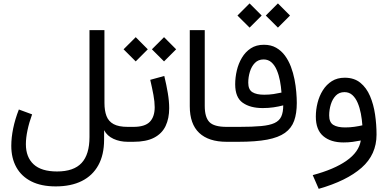

<svg xmlns="http://www.w3.org/2000/svg" viewBox="-20 -853 2333 1155"><path d="M758.3 -89.8H748.5Q693.8 -89.8 663.3 -106.4Q632.8 -123 620.6 -155.2Q608.4 -187.3 608.4 -233.6L608.2 -671.6H518.3V-28.8Q518.3 76.2 470.9 127.3Q423.6 178.5 323 178.5Q228.8 178.5 182.3 135.5Q135.7 92.5 135.7 14.4Q135.7 -23.4 145.5 -69.9Q155.3 -116.5 173.1 -165L93.5 -194.3Q70.8 -136.5 59.3 -80.7Q47.9 -24.9 47.9 24.4Q47.9 98.6 78.5 153.4Q109.1 208.3 168.6 238.3Q228 268.3 315.2 268.3Q407.5 268.3 472.3 235.8Q537.1 203.4 571.5 140.9Q606 78.4 606.2 -11.5L606.4 -69.8Q624.3 -35.4 662.8 -17.7Q701.4 0 748.5 0H758.3Z M968.3 -396 883.8 -372.8Q895.3 -323.2 903 -281.9Q910.6 -240.5 910.6 -208Q910.6 -150.6 881.2 -120.2Q851.8 -89.8 782.5 -89.8H758.3Q750 -89.8 746.6 -80.2Q743.2 -70.6 743.2 -44.9Q743.2 -19.3 746.6 -9.6Q750 0 758.3 0H782.5Q859.9 0 907.2 -24.8Q954.6 -49.6 976.2 -95.1Q997.8 -140.6 997.8 -201.9Q997.8 -243.9 989.6 -292.7Q981.4 -341.6 968.3 -396ZM893.8 -556.4 966.8 -483.6 1039.6 -556.4 966.8 -629.4ZM723.4 -556.4 796.4 -483.6 869.1 -556.4 796.4 -629.4Z M1121.6 -671.6V-213.9Q1121.6 -106.9 1178.3 -53.5Q1235.1 0 1343.5 0H1343.8V-89.8H1343.5Q1267.1 -89.8 1239.4 -119Q1211.7 -148.2 1211.7 -215.3V-671.6Z M1578.9 -759.5 1651.9 -686.8 1724.6 -759.5 1651.9 -832.5ZM1408.4 -759.5 1481.4 -686.8 1554.2 -759.5 1481.4 -832.5ZM1673.3 -296.1Q1652.3 -291.3 1625.6 -287.2Q1598.9 -283.2 1569.1 -283.2Q1522.7 -283.2 1498 -298.7Q1473.4 -314.2 1473.4 -355.5Q1473.4 -389.4 1483.3 -421.6Q1493.2 -453.9 1513.5 -474.6Q1533.9 -495.4 1565.7 -495.4Q1593.8 -495.4 1613.3 -477.8Q1632.8 -460.2 1645.1 -431Q1657.5 -401.9 1664.2 -366.7Q1670.9 -331.5 1673.3 -296.1ZM1343.8 -89.8Q1335.9 -89.8 1332.3 -80.2Q1328.6 -70.6 1328.6 -44.9Q1328.6 -19.3 1332 -9.6Q1335.4 0 1343.8 0H1413.8Q1518.6 0 1586.9 -12.9Q1655.3 -25.9 1694.3 -53.8Q1733.4 -81.8 1749.4 -126.2Q1765.4 -170.7 1765.4 -233.4Q1765.4 -262.5 1762.3 -299.2Q1759.3 -335.9 1751.6 -375.5Q1743.9 -415 1729.9 -452Q1715.8 -489 1694 -518.7Q1672.1 -548.3 1641 -566Q1609.9 -583.7 1567.4 -583.7Q1521.5 -583.7 1488.8 -562.3Q1456.1 -540.8 1435.2 -505.6Q1414.3 -470.5 1404.5 -428.6Q1394.8 -386.7 1394.8 -345.9Q1394.8 -266.8 1440.1 -234.9Q1485.4 -202.9 1560.3 -202.9Q1595 -202.9 1625.7 -207.4Q1656.5 -211.9 1683.8 -219.2Q1683.8 -177.7 1672.1 -152.1Q1660.4 -126.5 1631.3 -112.9Q1602.3 -99.4 1550.4 -94.6Q1498.5 -89.8 1418.2 -89.8Z M2150.4 -7.8Q2139.2 61.3 2064.9 113.5Q1990.7 165.8 1861.3 200.4L1897.2 283Q2065.2 235.1 2155.2 156Q2245.1 76.9 2245.1 -43.2Q2245.1 -104 2236.2 -164.7Q2227.3 -225.3 2205.9 -275.3Q2184.6 -325.2 2147.5 -355.3Q2110.4 -385.5 2053.7 -385.5Q2009 -385.5 1976.3 -364.9Q1943.6 -344.2 1922.1 -309.9Q1900.6 -275.6 1890.3 -234.3Q1879.9 -192.9 1879.9 -151.6Q1879.9 -72 1924.7 -34.1Q1969.5 3.9 2046.1 3.9Q2075.7 3.9 2101.6 0.4Q2127.4 -3.2 2150.4 -7.8ZM2159.9 -99.1Q2138.9 -94.2 2112.3 -90.3Q2085.7 -86.4 2055.9 -86.4Q2009.5 -86.4 1984.9 -101.9Q1960.2 -117.4 1960.2 -158.7Q1960.2 -192.6 1970.1 -224.9Q1980 -257.1 2000.2 -278Q2020.5 -298.8 2052.2 -298.8Q2080.3 -298.8 2099.7 -281.2Q2119.1 -263.7 2131.6 -234.4Q2144 -205.1 2150.8 -169.8Q2157.5 -134.5 2159.9 -99.1Z"/></svg>

Font: Estedad-FD-VF Thin
Style: Regular
Weight: 100
Designer: Amin Abedi
Version: Version 5.0